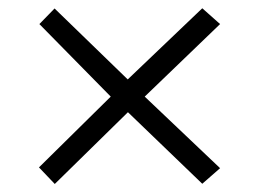

<svg xmlns="http://www.w3.org/2000/svg" viewBox="-20 -529 646 469"><path d="M113.3 -508.3 292 -335 474.1 -508.8 517.6 -470.2 333.5 -293 517.6 -118.2 474.1 -80.1 292.5 -254.9 113.8 -79.6 75.2 -120.1 250.5 -293 76.2 -470.2Z"/></svg>

Font: XB Kayhan
Style: Regular
Weight: 400
Designer: Behnam
Foundry: Irmug
Version: Version 7.300 2009